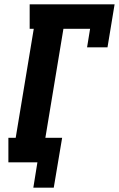

<svg xmlns="http://www.w3.org/2000/svg" viewBox="-20 -755 553 893"><path d="M135 118 154 0H19V-114H53L137 -621H118V-735H513L480 -535H385L399 -621H275L191 -114H269L230 118Z"/></svg>

Font: Iosevka Slab Heavy
Style: Italic
Weight: 900
Italic angle: -9°
Monospace: yes
Designer: Belleve Invis
Foundry: Belleve Invis
Version: Version 11.1.0; ttfautohint (v1.8.3)